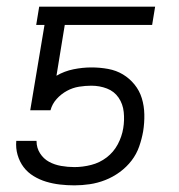

<svg xmlns="http://www.w3.org/2000/svg" viewBox="-20 -550 540 578"><path d="M204 8Q182 8 160.5 5.5Q139 3 119 -3Q99 -9 81 -20Q63 -31 51 -47Q39 -63 33 -83.5Q27 -104 29 -126H90V-125Q90 -105 100.5 -88.5Q111 -72 127.5 -63Q144 -54 164 -50.5Q184 -47 204 -47Q229 -47 254.5 -53.5Q280 -60 301 -76Q322 -92 334.5 -115.5Q347 -139 351 -164Q355 -188 352.5 -212.5Q350 -237 337 -256Q324 -275 302 -283.5Q280 -292 255 -292Q237 -292 218 -289Q199 -286 181.5 -276.5Q164 -267 150.5 -252Q137 -237 132 -218H71L114 -475H89L98 -530H447L438 -475H175L150 -322Q174 -336 201.5 -341.5Q229 -347 255 -347Q281 -347 305.5 -342.5Q330 -338 350 -326Q370 -314 385 -295.5Q400 -277 407 -254Q414 -231 414.5 -205.5Q415 -180 411 -155Q407 -132 399 -109Q391 -86 376 -66.5Q361 -47 340.5 -32Q320 -17 297 -8Q274 1 250.5 4.5Q227 8 204 8Z"/></svg>

Font: Iosevka Curly Light Oblique
Style: Regular
Weight: 300
Italic angle: -9°
Monospace: yes
Designer: Belleve Invis
Foundry: Belleve Invis
Version: Version 11.1.0; ttfautohint (v1.8.3)